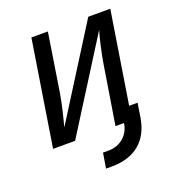

<svg xmlns="http://www.w3.org/2000/svg" viewBox="-132 -656 865 942"><g transform="rotate(-20 300.0 -185.0)"><path d="M261 180 274 101H303Q348 101 380.5 74Q413 47 420 2V0H376L424 -300Q431 -344 442 -393Q453 -442 462 -471L165 0H50L137 -550H223L176 -250Q169 -207 157.5 -158Q146 -109 138 -80L434 -550H549L473 -71H517L506 0Q492 88 437 134Q382 180 290 180Z"/></g></svg>

Font: JetBrains Mono NL
Style: Italic
Weight: 400
Italic angle: -9°
Monospace: yes
Designer: Philipp Nurullin, Konstantin Bulenkov
Foundry: JetBrains
Version: Version 2.305; ttfautohint (v1.8.4.7-5d5b)